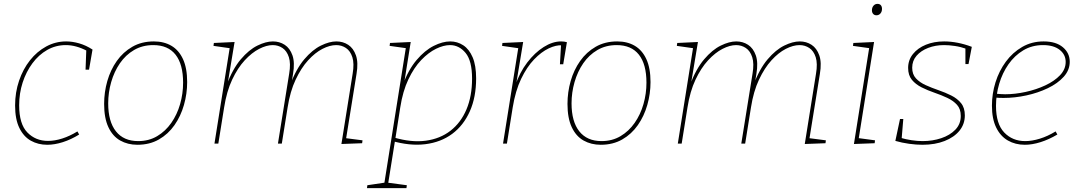

<svg xmlns="http://www.w3.org/2000/svg" viewBox="-20 -742 5574 992"><path d="M224 6Q177 6 139.5 -15Q102 -36 80 -81Q58 -126 58 -197Q58 -265 78.5 -325Q99 -385 135 -430.5Q171 -476 219 -502Q267 -528 322 -528Q354 -528 389 -518Q424 -508 458 -486L440 -382H422L426 -488L430 -479Q373 -509 320 -509Q268 -509 224 -484Q180 -459 147.5 -415Q115 -371 97 -315.5Q79 -260 79 -198Q79 -101 121.5 -57.5Q164 -14 228 -14Q263 -14 302 -26.5Q341 -39 380 -63L389 -47Q347 -21 304.5 -7.5Q262 6 224 6Z M775 -528Q827 -528 865.5 -505.5Q904 -483 925.5 -436.5Q947 -390 947 -318Q947 -258 930.5 -200Q914 -142 881.5 -95.5Q849 -49 801 -21.5Q753 6 690 6Q640 6 601 -16Q562 -38 540 -85Q518 -132 518 -205Q518 -266 534.5 -323.5Q551 -381 583.5 -427Q616 -473 664 -500.5Q712 -528 775 -528ZM772 -509Q716 -509 672.5 -483.5Q629 -458 599.5 -415Q570 -372 554.5 -318Q539 -264 539 -208Q539 -114 579 -63.5Q619 -13 694 -13Q749 -13 792 -38.5Q835 -64 865 -107Q895 -150 910.5 -204Q926 -258 926 -315Q926 -410 887 -459.5Q848 -509 772 -509Z M1744 2 1802 -361Q1811 -414 1800.5 -446.5Q1790 -479 1767.5 -494Q1745 -509 1717 -509Q1684 -509 1646 -489.5Q1608 -470 1572 -430.5Q1536 -391 1507.5 -330.5Q1479 -270 1466 -187L1436 0H1416L1474 -361Q1483 -414 1472.5 -446.5Q1462 -479 1439.5 -494Q1417 -509 1389 -509Q1357 -509 1319 -489.5Q1281 -470 1244.5 -430.5Q1208 -391 1179.5 -330.5Q1151 -270 1138 -187L1108 0H1088L1168 -502L1174 -492L1083 -505L1085 -520L1192 -525L1155 -302L1150 -301Q1182 -386 1224 -435.5Q1266 -485 1310 -506.5Q1354 -528 1390 -528Q1424 -528 1451 -510.5Q1478 -493 1491 -456Q1504 -419 1494 -360L1484 -298L1478 -301Q1510 -386 1552 -435.5Q1594 -485 1638 -506.5Q1682 -528 1718 -528Q1752 -528 1779 -510.5Q1806 -493 1819 -456Q1832 -419 1822 -360L1767 -19L1760 -29L1853 -17L1851 -2Z M1876 230 1878 215 1972 201 1965 209 2078 -502 2086 -492 1993 -505 1995 -520 2102 -525 2065 -293 2060 -301Q2090 -382 2132.5 -432Q2175 -482 2221 -505Q2267 -528 2306 -528Q2343 -528 2373.5 -508Q2404 -488 2422 -446Q2440 -404 2440 -337Q2440 -240 2407.5 -167Q2375 -94 2316.5 -50.5Q2258 -7 2177.5 3Q2097 13 2001 -15L2021 -16L1985 209L1977 201L2082 215L2080 230ZM2021 -15 2014 -32Q2105 -5 2179.5 -15Q2254 -25 2307.5 -66.5Q2361 -108 2390 -176.5Q2419 -245 2419 -336Q2419 -428 2385.5 -468.5Q2352 -509 2305 -509Q2272 -509 2233 -490Q2194 -471 2156.5 -432Q2119 -393 2090 -332Q2061 -271 2048 -187Z M2579 0 2659 -502 2665 -492 2574 -505 2576 -520 2683 -525 2646 -302 2642 -300Q2665 -368 2704 -419Q2743 -470 2789 -499Q2835 -528 2879 -528Q2896 -528 2909 -524L2890 -410H2873L2879 -516L2884 -508Q2853 -510 2815 -492Q2777 -474 2739.5 -435Q2702 -396 2672.5 -334.5Q2643 -273 2629 -187L2599 0Z M3169 -528Q3221 -528 3259.5 -505.5Q3298 -483 3319.5 -436.5Q3341 -390 3341 -318Q3341 -258 3324.5 -200Q3308 -142 3275.5 -95.5Q3243 -49 3195 -21.5Q3147 6 3084 6Q3034 6 2995 -16Q2956 -38 2934 -85Q2912 -132 2912 -205Q2912 -266 2928.5 -323.5Q2945 -381 2977.5 -427Q3010 -473 3058 -500.5Q3106 -528 3169 -528ZM3166 -509Q3110 -509 3066.5 -483.5Q3023 -458 2993.5 -415Q2964 -372 2948.5 -318Q2933 -264 2933 -208Q2933 -114 2973 -63.5Q3013 -13 3088 -13Q3143 -13 3186 -38.5Q3229 -64 3259 -107Q3289 -150 3304.5 -204Q3320 -258 3320 -315Q3320 -410 3281 -459.5Q3242 -509 3166 -509Z M4138 2 4196 -361Q4205 -414 4194.5 -446.5Q4184 -479 4161.5 -494Q4139 -509 4111 -509Q4078 -509 4040 -489.5Q4002 -470 3966 -430.5Q3930 -391 3901.5 -330.5Q3873 -270 3860 -187L3830 0H3810L3868 -361Q3877 -414 3866.5 -446.5Q3856 -479 3833.5 -494Q3811 -509 3783 -509Q3751 -509 3713 -489.5Q3675 -470 3638.5 -430.5Q3602 -391 3573.5 -330.5Q3545 -270 3532 -187L3502 0H3482L3562 -502L3568 -492L3477 -505L3479 -520L3586 -525L3549 -302L3544 -301Q3576 -386 3618 -435.5Q3660 -485 3704 -506.5Q3748 -528 3784 -528Q3818 -528 3845 -510.5Q3872 -493 3885 -456Q3898 -419 3888 -360L3878 -298L3872 -301Q3904 -386 3946 -435.5Q3988 -485 4032 -506.5Q4076 -528 4112 -528Q4146 -528 4173 -510.5Q4200 -493 4213 -456Q4226 -419 4216 -360L4161 -19L4154 -29L4247 -17L4245 -2Z M4392 2 4472 -502 4480 -492 4387 -505 4389 -520 4496 -525 4416 -22 4411 -29 4501 -17 4499 -2ZM4508 -663Q4498 -663 4491.5 -670Q4485 -677 4485 -689Q4485 -703 4493 -712.5Q4501 -722 4514 -722Q4525 -722 4531 -715Q4537 -708 4537 -696Q4537 -682 4529 -672.5Q4521 -663 4508 -663Z M4746 6Q4714 6 4677.5 1Q4641 -4 4606 -14L4630 -127H4647L4638 -19L4633 -30Q4660 -22 4690 -17.5Q4720 -13 4747 -13Q4798 -13 4843 -28Q4888 -43 4916 -72Q4944 -101 4944 -143Q4944 -179 4924.5 -200.5Q4905 -222 4874 -236.5Q4843 -251 4808 -263Q4773 -275 4742 -290.5Q4711 -306 4691.5 -329.5Q4672 -353 4672 -391Q4672 -432 4697 -463Q4722 -494 4764 -511Q4806 -528 4858 -528Q4892 -528 4928 -521Q4964 -514 5001 -500L4984 -411H4968V-500L4975 -489Q4944 -500 4913.5 -504.5Q4883 -509 4858 -509Q4813 -509 4775.5 -494.5Q4738 -480 4715.5 -454Q4693 -428 4693 -392Q4693 -358 4712.5 -337Q4732 -316 4763 -302Q4794 -288 4829 -276Q4864 -264 4895 -248.5Q4926 -233 4945.5 -209Q4965 -185 4965 -146Q4965 -101 4937.5 -67Q4910 -33 4860.5 -13.5Q4811 6 4746 6Z M5275 6Q5226 6 5187.5 -16Q5149 -38 5127 -83Q5105 -128 5105 -196Q5105 -258 5123.5 -317Q5142 -376 5177 -423.5Q5212 -471 5261.5 -499.5Q5311 -528 5372 -528Q5436 -528 5471.5 -498Q5507 -468 5507 -423Q5507 -380 5476 -345.5Q5445 -311 5394 -286.5Q5343 -262 5283 -249Q5223 -236 5165 -236Q5152 -236 5141.5 -236.5Q5131 -237 5120 -238L5124 -258Q5135 -257 5147.5 -256Q5160 -255 5173 -255Q5224 -255 5279 -267Q5334 -279 5381 -301Q5428 -323 5457 -353.5Q5486 -384 5486 -422Q5486 -460 5455 -484.5Q5424 -509 5369 -509Q5312 -509 5267 -482Q5222 -455 5190.5 -410Q5159 -365 5142.5 -309Q5126 -253 5126 -195Q5126 -102 5168.5 -57.5Q5211 -13 5277 -13Q5312 -13 5352.5 -25.5Q5393 -38 5434 -63L5443 -47Q5399 -21 5356 -7.5Q5313 6 5275 6Z"/></svg>

Font: Bitter Thin Thin
Style: Italic
Weight: 250
Italic angle: -9°
Version: Version 2.002